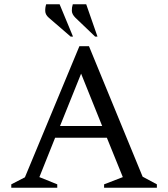

<svg xmlns="http://www.w3.org/2000/svg" viewBox="-20 -882 790 902"><path d="M33 0V-16L97 -49L353 -665H398L650 -52L717 -16V0H469V-16L557 -50L482 -235H239L165 -50L249 -16V0ZM262 -290H460L361 -536ZM312 -710 209 -799Q193 -813 192.5 -830Q192 -847 197 -862H260L323 -710ZM427 -710 334 -799Q318 -815 317.5 -831Q317 -847 322 -862H385L438 -710Z"/></svg>

Font: Spectral
Style: Regular
Weight: 400
Designer: Jean-Baptiste Levee
Foundry: Production Type
Version: Version 2.001